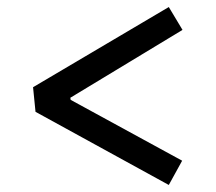

<svg xmlns="http://www.w3.org/2000/svg" viewBox="-20 -520 614 546"><path d="M460 6 81 -202 74 -272 460 -500 499 -435 180 -242 181 -236 498 -63Z"/></svg>

Font: Eczar Medium
Style: Regular
Weight: 500
Designer: Vaibhav Singh
Foundry: Rosetta Type Foundry
Version: Version 2.000